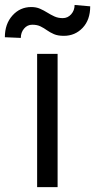

<svg xmlns="http://www.w3.org/2000/svg" viewBox="-54 -766 389 786"><path d="M98 0V-545.5H181.8V0ZM31.2 -610.8 -34.1 -613.6Q-34.1 -668 -3 -702.6Q28.1 -737.2 73.9 -737.2Q94.1 -737.2 109.7 -730.3Q125.4 -723.4 139.6 -714.5Q153.8 -705.6 168.9 -698.7Q183.9 -691.8 203.1 -691.8Q223.4 -691.8 237.4 -707.6Q251.4 -723.4 251.4 -745.7L315.3 -740.1Q315.3 -684.7 284.3 -652Q253.2 -619.3 207.4 -619.3Q182.9 -619.3 166.9 -626.2Q150.9 -633.2 138.5 -642Q126.1 -650.9 112.2 -657.8Q98.4 -664.8 78.1 -664.8Q57.9 -664.8 44.6 -649Q31.2 -633.2 31.2 -610.8Z"/></svg>

Font: InterMG
Style: Regular
Weight: 400
Designer: Rasmus Andersson
Foundry: rsms
Version: Version 3.019;December 26, 2023;FontCreator 15.0.0.2955 64-b